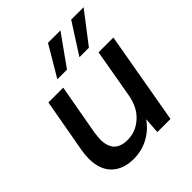

<svg xmlns="http://www.w3.org/2000/svg" viewBox="-200 -835 972 972"><g transform="rotate(-45 285.5 -349.5)"><path d="M196 12Q121 12 78 -30Q35 -72 35 -151Q35 -179 41 -211L92 -496H198L149 -222Q148 -212 146.5 -199Q145 -186 145 -177Q145 -78 242 -78Q300 -78 346 -119Q392 -160 405 -233L451 -496H557L470 0H376L382 -86Q351 -41 302.5 -14.5Q254 12 196 12ZM365 -547 470 -711H559L433 -547ZM207 -547 304 -711H393L276 -547Z"/></g></svg>

Font: Rethink Sans Medium
Style: Italic
Weight: 500
Italic angle: -10°
Designer: The Rethink Sans project authors (Hans Thiessen). DM Sans designed by Colophon Foundry.
Foundry: Rethink Communications LLC
Version: Version 1.001